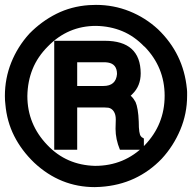

<svg xmlns="http://www.w3.org/2000/svg" viewBox="-35 -745 792 786"><path d="M281 -305V-132H187V-578H394Q540 -578 541 -445Q541 -393 507 -360L500 -353Q507 -347 512 -340Q517 -333 520 -327Q525 -316 528.5 -295.5Q532 -275 533 -247Q533 -196 542 -187L545 -184L541 -186L554 -178V-132H456Q438 -175 438 -218L439 -256Q439 -276 431 -288.5Q423 -301 409 -304Q406 -304 400.5 -304.5Q395 -305 393 -305ZM281 -393H388Q440 -393 444 -442Q444 -483 407 -489Q402 -490 397.5 -490Q393 -490 388 -490H281ZM358 -725Q430 -725 495 -699Q560 -673 612 -625Q716 -525 730 -382V-383Q731 -377 731 -369Q731 -361 731 -353Q731 -280 703 -213.5Q675 -147 627 -95Q577 -43 514.5 -14Q452 15 377 20L353 21Q212 21 105 -79Q53 -129 23 -188.5Q-7 -248 -13 -318Q-14 -326 -14.5 -334Q-15 -342 -15 -352Q-15 -424 11 -489Q37 -554 85 -607Q135 -658 196 -688.5Q257 -719 329 -724ZM358 -639Q243 -639 161 -555Q119 -513 98.5 -462.5Q78 -412 77 -352Q77 -236 159 -151Q237 -69 354 -66Q474 -66 557 -150Q639 -235 639 -353Q639 -470 556 -555V-554Q515 -597 465.5 -617.5Q416 -638 358 -639Z"/></svg>

Font: Ekushey Bangla
Style: Bold
Weight: 700
Designer: Al Mamun Sumon
Foundry: Al Mamun Sumon
Version: Version 1.0